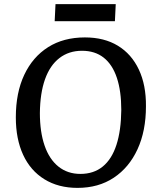

<svg xmlns="http://www.w3.org/2000/svg" viewBox="-20 -900 770 934"><path d="M57 -329Q57 -449 98 -536Q139 -623 214 -670.5Q289 -718 393 -718Q487 -718 553.5 -677.5Q620 -637 655.5 -561.5Q691 -486 690 -383Q690 -263 649 -174Q608 -85 533.5 -35.5Q459 14 357 14Q264 14 196 -28Q128 -70 92.5 -147Q57 -224 57 -329ZM174 -350Q174 -258 197 -191.5Q220 -125 264.5 -89.5Q309 -54 371 -54Q436 -54 480 -90Q524 -126 546.5 -195.5Q569 -265 570 -365Q570 -457 548.5 -521.5Q527 -586 484.5 -619.5Q442 -653 379 -653Q315 -653 269 -617.5Q223 -582 199 -514.5Q175 -447 174 -350ZM250 -880H543L539 -797H246Z"/></svg>

Font: Literata 18pt Medium
Style: Italic
Weight: 500
Italic angle: -2°
Designer: Latin by Veronika Burian and Jose Scaglione. Greek by Irene Vlachou. Cyrillic by Vera Evstafieva
Foundry: TypeTogether
Version: Version 3.103;gftools[0.9.29]